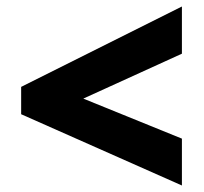

<svg xmlns="http://www.w3.org/2000/svg" viewBox="-20 -657 626 590"><path d="M539 -87 45 -306V-390L539 -637V-492L236 -354L539 -231Z"/></svg>

Font: Noto Sans Hebrew Thin Black
Style: Regular
Weight: 900
Version: Version 3.001